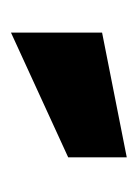

<svg xmlns="http://www.w3.org/2000/svg" viewBox="31 -1045 255 357"><g transform="rotate(-90 158.5 -866.5)"><path d="M276.4 -804.2 44.4 -758.3V-867.2L276.4 -973.6Z"/></g></svg>

Font: Anton
Style: Regular
Weight: 400
Designer: Vernon Adams, Tural Alisoy
Foundry: Vernon Adams
Version: Version 2.300